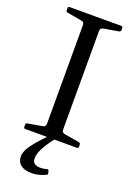

<svg xmlns="http://www.w3.org/2000/svg" viewBox="-179 -807 761 1098"><g transform="rotate(20 201.5 -258.5)"><path d="M164 225Q121 225 97.5 206.5Q74 188 74 155Q74 134 87 110Q100 86 127 54Q154 22 197 -21L221 0Q185 47 168.5 80Q152 113 152 139Q152 179 201 179Q211 179 221 177.5Q231 176 243 172Q247 171 250 177L255 195Q256 200 251 203Q232 213 209.5 219Q187 225 164 225ZM151 0V-742H249V0ZM44 0Q35 0 35 -10V-23Q35 -33 45 -34L131 -49Q143 -51 147 -56.5Q151 -62 151 -74V-215H249V-73Q249 -61 253.5 -56Q258 -51 270 -49L359 -34Q368 -31 368 -22V-9Q368 0 358 0ZM35 -732Q35 -742 44 -742H358Q368 -742 368 -733V-720Q368 -711 359 -708L270 -693Q258 -691 253.5 -686Q249 -681 249 -669V-527H151V-668Q151 -680 147 -685.5Q143 -691 131 -693L45 -708Q35 -709 35 -719Z"/></g></svg>

Font: Hahmlet
Style: Regular
Weight: 400
Designer: Minjoo Ham & Mark Frömberg
Foundry: hypertype
Version: Version 1.001; ttfautohint (v1.8.3)